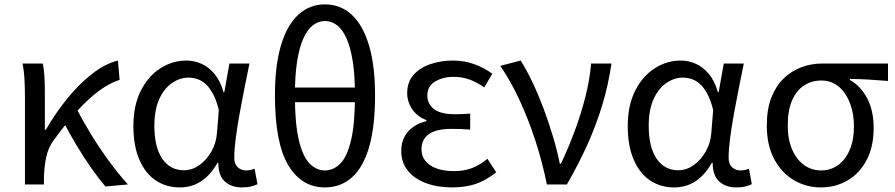

<svg xmlns="http://www.w3.org/2000/svg" viewBox="-20 -829 4024 863"><path d="M92.1 0V-394.4Q92.1 -427.2 90.3 -466.9Q88.6 -506.5 81.2 -543.4H171.8Q177.6 -521.5 179.6 -486.8Q181.6 -452.1 181.6 -416V-245.6H186Q229.2 -320.6 282.2 -385.9Q335.2 -451.2 393.7 -496.9Q452.2 -542.7 510.1 -556.8L517.6 -470.1Q472.6 -455.6 425.2 -420.9Q377.9 -386.1 327.8 -331.2Q277.6 -276.2 222.4 -200.1Q197.7 -167.5 188.1 -124.6Q178.6 -81.7 177.4 -28.3V0ZM453.9 9.3Q423.7 -26 390.3 -73.6Q357 -121.2 324.7 -174.8Q292.3 -228.5 265.7 -280.6L326 -337.7Q353.2 -284.1 390.5 -223.2Q427.8 -162.2 470.6 -104.1Q513.4 -46 554.8 0Z M788.5 13.4Q726.8 13.4 679.9 -18.1Q632.9 -49.7 606.3 -111.5Q579.6 -173.3 579.6 -262.3Q579.6 -355.7 613 -421.4Q646.3 -487.2 700.8 -522Q755.2 -556.8 817.6 -556.8Q852 -556.8 884.6 -542.7Q917.1 -528.7 943.6 -497.4Q970 -466 985 -414.2H988.1L1011.2 -543.4H1101.2Q1090.2 -489.9 1078.5 -431.1Q1066.7 -372.4 1056.4 -314.9Q1046.1 -257.4 1039.5 -206.8Q1033 -156.3 1033 -119.2Q1033 -91.6 1048.5 -77.3Q1064 -62.9 1086.7 -62.9Q1096 -62.9 1106.1 -65Q1116.2 -67.1 1124.3 -70.5L1137.4 -1.1Q1126.3 4.4 1109 8.9Q1091.8 13.4 1067.7 13.4Q1019.6 13.4 990.4 -13.5Q961.2 -40.4 961.3 -96.9H957.5Q894.8 13.4 788.5 13.4ZM807.1 -63.7Q843.3 -63.7 875.5 -86.5Q907.8 -109.3 930 -147.7Q952.1 -186.1 955.3 -232.1L963.5 -334.6Q952.5 -379.2 937 -407.7Q921.5 -436.2 903.3 -452.1Q885.1 -468.1 865.7 -474.1Q846.3 -480.1 827.5 -480.1Q788.2 -480.1 752.9 -455.7Q717.6 -431.4 695.7 -383.3Q673.8 -335.1 673.8 -263Q673.8 -168 709.2 -115.8Q744.7 -63.7 807.1 -63.7Z M1440.6 13.4Q1335.4 13.4 1275.6 -86.5Q1215.8 -186.5 1215.8 -401.2Q1215.8 -534.5 1243 -625.3Q1270.2 -716.1 1320.7 -762.7Q1371.1 -809.3 1440.6 -809.3Q1510.5 -809.3 1560.9 -762.7Q1611.4 -716.1 1638.6 -625.1Q1665.8 -534.1 1665.8 -401.2Q1665.8 -257.9 1638.6 -166.3Q1611.4 -74.7 1560.9 -30.7Q1510.5 13.4 1440.6 13.4ZM1440.6 -62.9Q1480 -62.9 1510.6 -94.7Q1541.1 -126.4 1558.3 -200.4Q1575.5 -274.3 1575.5 -401.2Q1575.5 -490 1565.5 -553.4Q1555.4 -616.8 1537.4 -656.9Q1519.4 -697 1494.7 -715.7Q1470 -734.4 1440.6 -734.4Q1411.2 -734.4 1386.7 -715.7Q1362.2 -697 1343.9 -656.9Q1325.6 -616.8 1315.5 -553.4Q1305.5 -490 1305.5 -401.2Q1305.5 -274.3 1323 -200.4Q1340.4 -126.4 1371 -94.7Q1401.6 -62.9 1440.6 -62.9ZM1265.7 -369.6V-435.4H1615.3V-369.6Z M2012.9 13.4Q1946 13.4 1894 -6.1Q1842 -25.6 1812.8 -62.4Q1783.6 -99.1 1783.6 -149.6Q1783.6 -188.8 1798.7 -215.9Q1813.9 -243 1839.6 -260Q1865.3 -277 1896.2 -284.4V-289.4Q1854.5 -305.2 1832.4 -338.7Q1810.2 -372.2 1810.2 -410.5Q1810.2 -460.1 1838.8 -492.5Q1867.4 -524.8 1914.5 -540.8Q1961.5 -556.8 2017.4 -556.8Q2066.6 -556.8 2110.9 -540.9Q2155.3 -524.9 2192.8 -497.6L2156.5 -436Q2124.8 -458.9 2091.2 -471.2Q2057.6 -483.6 2020.1 -483.6Q1969.9 -483.6 1935.3 -462.4Q1900.7 -441.2 1900.7 -399.5Q1900.7 -362.5 1930.4 -339Q1960 -315.5 2025.3 -315.5Q2041.5 -315.5 2057.7 -316.3Q2073.9 -317.2 2093.5 -318.2V-246.5Q2069.7 -248.5 2049.4 -249.1Q2029.1 -249.7 2008.5 -249.7Q1941.9 -249.7 1908.3 -226.5Q1874.6 -203.3 1874.6 -157.8Q1874.6 -112.1 1914 -86Q1953.4 -59.8 2022.4 -59.8Q2061.7 -59.8 2097.5 -72.1Q2133.3 -84.5 2171 -115.2L2210.5 -54.4Q2161.6 -16.3 2115.6 -1.4Q2069.6 13.4 2012.9 13.4Z M2438.1 0Q2417.9 -99.9 2386.8 -195.8Q2355.7 -291.6 2315.8 -377.8Q2276 -464 2228.8 -533L2320.3 -556.8Q2348.4 -512.7 2375 -455.8Q2401.7 -398.9 2425 -336.2Q2448.3 -273.4 2466.7 -211.1Q2485.2 -148.8 2496.3 -93.2H2501.3Q2534.4 -162.9 2562.7 -238.9Q2591.1 -314.8 2610.9 -392.5Q2630.7 -470.2 2636.9 -543.4H2728.5Q2714.5 -448.5 2688.1 -360.3Q2661.7 -272.1 2622.6 -184.2Q2583.5 -96.2 2528.1 0Z M3010.5 13.4Q2948.8 13.4 2901.9 -18.1Q2854.9 -49.7 2828.3 -111.5Q2801.6 -173.3 2801.6 -262.3Q2801.6 -355.7 2835 -421.4Q2868.3 -487.2 2922.8 -522Q2977.2 -556.8 3039.6 -556.8Q3074 -556.8 3106.6 -542.7Q3139.1 -528.7 3165.6 -497.4Q3192 -466 3207 -414.2H3210.1L3233.2 -543.4H3323.2Q3312.2 -489.9 3300.5 -431.1Q3288.7 -372.4 3278.4 -314.9Q3268.1 -257.4 3261.5 -206.8Q3255 -156.3 3255 -119.2Q3255 -91.6 3270.5 -77.3Q3286 -62.9 3308.7 -62.9Q3318 -62.9 3328.1 -65Q3338.2 -67.1 3346.3 -70.5L3359.4 -1.1Q3348.3 4.4 3331 8.9Q3313.8 13.4 3289.7 13.4Q3241.6 13.4 3212.4 -13.5Q3183.2 -40.4 3183.3 -96.9H3179.5Q3116.8 13.4 3010.5 13.4ZM3029.1 -63.7Q3065.3 -63.7 3097.5 -86.5Q3129.8 -109.3 3152 -147.7Q3174.1 -186.1 3177.3 -232.1L3185.5 -334.6Q3174.5 -379.2 3159 -407.7Q3143.5 -436.2 3125.3 -452.1Q3107.1 -468.1 3087.7 -474.1Q3068.3 -480.1 3049.5 -480.1Q3010.2 -480.1 2974.9 -455.7Q2939.6 -431.4 2917.7 -383.3Q2895.8 -335.1 2895.8 -263Q2895.8 -168 2931.2 -115.8Q2966.7 -63.7 3029.1 -63.7Z M3669.5 13.4Q3604.3 13.4 3548.9 -18.9Q3493.5 -51.2 3460 -113.6Q3426.6 -176.1 3426.6 -265.2Q3426.6 -337.4 3446.8 -389.7Q3467.1 -442.1 3502 -476Q3537 -509.8 3581.5 -526.6Q3626 -543.4 3674.5 -543.4H3971.4V-465.1Q3925.4 -468.9 3885.2 -471.3Q3845 -473.8 3799.8 -474.2V-469.8Q3849.9 -441.5 3878.4 -386.2Q3906.9 -330.9 3906.9 -253.9Q3906.9 -169.8 3875.5 -109.9Q3844.2 -50 3790.2 -18.3Q3736.2 13.4 3669.5 13.4ZM3670.3 -62.9Q3714 -62.9 3747.3 -87.1Q3780.6 -111.4 3799.5 -155.8Q3818.4 -200.2 3818.4 -261.3Q3818.4 -316.3 3801.2 -363.1Q3784 -409.8 3751.3 -438.5Q3718.6 -467.1 3671.5 -467.1Q3628.9 -467.1 3594.7 -445.3Q3560.4 -423.4 3540.6 -378.4Q3520.8 -333.4 3520.8 -265.2Q3520.8 -202.9 3540.3 -157.5Q3559.8 -112.2 3593.8 -87.5Q3627.7 -62.9 3670.3 -62.9Z"/></svg>

Font: Noto Sans KR Thin
Style: Regular
Weight: 100
Designer: Ryoko NISHIZUKA 西塚涼子 (kana, bopomofo & ideographs); Paul D. Hunt (Latin, Greek & Cyrillic); Sandoll Communications 산돌커뮤니
Foundry: Adobe
Version: Version 2.004-H2;hotconv 1.0.118;makeotfexe 2.5.65603